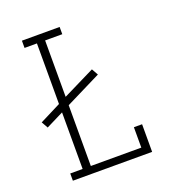

<svg xmlns="http://www.w3.org/2000/svg" viewBox="-133 -841 866 947"><g transform="rotate(-20 300.0 -367.5)"><path d="M88 0V-38H153V-335L61 -289L42 -323L153 -379V-697H88V-735H286V-697H196V-401L364 -484L383 -450L196 -357V-38H461V-145H504V0Z"/></g></svg>

Font: Iosevka Etoile Extralight
Style: Regular
Weight: 200
Designer: Belleve Invis
Foundry: Belleve Invis
Version: Version 22.1.2; ttfautohint (v1.8.4)